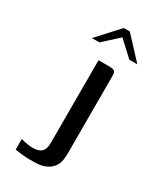

<svg xmlns="http://www.w3.org/2000/svg" viewBox="-162 -675 619 738"><g transform="rotate(30 147.0 -306.5)"><path d="M215.6 -149.5Q215.6 -129.8 215.8 -103.1Q216.1 -76.5 213.3 -60.3Q210.3 -41.9 198.9 -27.7Q187.5 -13.5 169.1 -5.8Q150.7 2 125.9 2.5Q112.2 3 97.6 2.9Q83.1 2.7 67.6 1Q52.1 -0.8 34.8 -3V-50.7Q42.2 -47.9 58.9 -44.7Q75.6 -41.6 85.9 -41.6Q114.3 -41.6 126.6 -53.6Q138.9 -65.6 138.9 -93.2V-460H188.3Q202.1 -460 208 -456.2Q213.8 -452.4 214.7 -445.1Q215.6 -437.9 215.6 -427.2ZM74.2 -521 161 -615.8H187.8L275.9 -521H240.4L174.4 -582.1L107.5 -521Z"/></g></svg>

Font: Genos Thin
Style: Regular
Weight: 100
Designer: Robert E. Leuschke
Foundry: Robert E. Leuschke
Version: Version 1.010